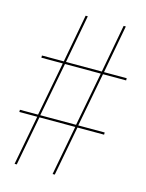

<svg xmlns="http://www.w3.org/2000/svg" viewBox="-110 -781 644 849"><g transform="rotate(15 212.5 -357.0)"><path d="M41 0H51L94 -227H258L215 0H225L268 -227H390V-237H269L316 -484H422V-494H318L359 -714H349L308 -494H144L185 -714H175L134 -494H34V-484H132L85 -237H2V-227H84ZM95 -237 142 -484H306L259 -237Z"/></g></svg>

Font: Noto Serif Display ExtraCondensed Light
Style: Regular
Weight: 300
Width: 2
Designer: Monotype Design Team
Foundry: Monotype Imaging Inc.
Version: Version 2.009